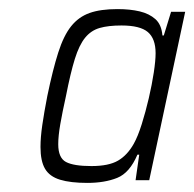

<svg xmlns="http://www.w3.org/2000/svg" viewBox="-20 -714 427 422"><path d="M172 -312Q135 -312 112 -319Q89 -326 79 -343Q69 -360 69 -391Q69 -412 73 -439.5Q77 -467 84 -503Q96 -561 108 -598.5Q120 -636 136.5 -656.5Q153 -677 177 -685.5Q201 -694 238 -694Q266 -694 287 -689Q308 -684 321.5 -672Q335 -660 337 -636H340L356 -688H387L308 -318H278L286 -374H282Q265 -334 237.5 -323Q210 -312 172 -312ZM181 -349Q219 -349 239.5 -361Q260 -373 274 -398Q283 -414 291.5 -441Q300 -468 307 -498Q314 -528 318 -554.5Q322 -581 322 -597Q322 -629 305 -643.5Q288 -658 247 -658Q218 -658 199 -652.5Q180 -647 167 -631Q154 -615 144.5 -584.5Q135 -554 125 -503Q117 -467 112.5 -441Q108 -415 108 -397Q108 -367 125 -358Q142 -349 181 -349Z"/></svg>

Font: Saira SemiCondensed ExtraLight
Style: Italic
Weight: 250
Width: 4
Italic angle: -12°
Designer: Hector Gatti with collaboration of the Omnibus-Type team
Foundry: Omnibus-Type
Version: Version 1.101